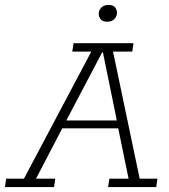

<svg xmlns="http://www.w3.org/2000/svg" viewBox="-49 -758 686 778"><path d="M-29 0 -24 -34H48L321 -549H244L249 -583H492L487 -549H409L517 -34H589L584 0H389L394 -34H472L428 -248L444 -238H195L209 -249L97 -34H175L170 0ZM213 -257 206 -270H433L427 -257L368 -546H365ZM386 -670Q368 -670 359.5 -679.5Q351 -689 351 -702Q351 -716 361.5 -727Q372 -738 391 -738Q409 -738 417 -728.5Q425 -719 425 -705Q425 -693 415 -681.5Q405 -670 386 -670Z"/></svg>

Font: Rokkitt SemiBold ExtraLight
Style: Italic
Weight: 250
Italic angle: -9°
Version: Version 3.103